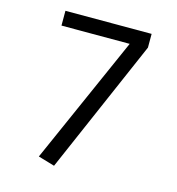

<svg xmlns="http://www.w3.org/2000/svg" viewBox="-105 -779 809 878"><g transform="rotate(15 300.0 -340.0)"><path d="M230 9 505 -624V-689H97V-619H420L152 -14Z"/></g></svg>

Font: FiraMono Nerd Font
Style: Regular
Weight: 400
Designer: Carrois Corporate & Edenspiekermann AG
Foundry: Carrois Corporate GbR & Edenspiekermann AG
Version: Version 003.206;Nerd Fonts 3.3.0